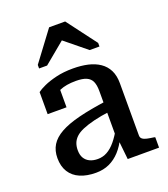

<svg xmlns="http://www.w3.org/2000/svg" viewBox="-145 -898 887 1013"><g transform="rotate(-20 298.0 -392.0)"><path d="M400 -327V-269Q345 -262 305 -252Q265 -242 238.5 -230.5Q212 -219 197 -204.5Q182 -190 175.5 -172.5Q169 -155 169 -134Q169 -107 179.5 -89.5Q190 -72 209 -63Q228 -54 254 -54Q282 -54 306.5 -67.5Q331 -81 353.5 -108Q376 -135 399 -177L402 -120Q382 -78 355.5 -49Q329 -20 295.5 -4.5Q262 11 220 11Q169 11 131.5 -5Q94 -21 74 -53Q54 -85 54 -131Q54 -173 73 -204Q92 -235 133 -258Q174 -281 240 -297.5Q306 -314 400 -327ZM401 0 389 -114 383 -117V-389Q383 -422 374 -442Q365 -462 343.5 -471.5Q322 -481 284 -481Q229 -481 193.5 -465.5Q158 -450 141 -432Q139 -440 141.5 -448Q144 -456 150.5 -463.5Q157 -471 167 -476.5Q177 -482 191 -483V-367H85V-491Q99 -502 127.5 -515Q156 -528 197.5 -538Q239 -548 292 -548Q338 -548 375.5 -539.5Q413 -531 441 -512Q469 -493 484 -463Q499 -433 499 -390V-97Q499 -84 508 -77Q517 -70 533 -66.5Q549 -63 572 -60L577 -58V0ZM339 -795H249L125 -629V-609H170L327 -739L252 -737L409 -609H464V-629Z"/></g></svg>

Font: Roboto Serif 20pt Medium
Style: Regular
Weight: 500
Version: Version 1.008